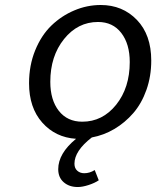

<svg xmlns="http://www.w3.org/2000/svg" viewBox="-20 -542 640 768"><path d="M347.2 7.8Q277.8 61.5 277.8 112.8Q277.8 130.9 289.1 140.9Q300.3 150.9 316.9 150.9Q338.9 150.9 358.9 138.2L375 179.2Q358.4 190.4 334 198.2Q309.6 206.1 291 206.1Q256.8 206.1 234.9 187Q212.9 168 212.9 134.8Q212.9 71.8 284.2 13.2Q201.7 7.8 148.9 -51.8Q96.2 -111.3 96.2 -209Q96.2 -280.3 120.6 -340.3Q145 -400.4 185.3 -439.5Q225.6 -478.5 276.9 -500.2Q328.1 -522 382.8 -522Q470.2 -522 527.6 -462.4Q585 -402.8 585 -299.8Q585 -236.8 565.7 -182.4Q546.4 -127.9 513.2 -89.6Q480 -51.3 437.5 -26.1Q395 -1 347.2 7.8ZM181.2 -214.8Q181.2 -142.1 215.3 -98.6Q249.5 -55.2 309.1 -55.2Q390.1 -55.2 444.6 -123Q499 -190.9 499 -293.9Q499 -366.2 465.1 -410.2Q431.2 -454.1 372.1 -454.1Q291 -454.1 236.1 -385.7Q181.2 -317.4 181.2 -214.8Z"/></svg>

Font: Office Code Pro D Italic
Style: Regular
Weight: 400
Italic angle: -9°
Designer: Nathan Rutzky & Paul D. Hunt
Foundry: Adobe Systems Incorporated
Version: Version 1.004;PS 001.004;hotconv 1.0.70;makeotf.lib2.5.58329